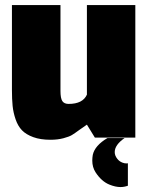

<svg xmlns="http://www.w3.org/2000/svg" viewBox="-20 -551 595 769"><path d="M462.9 198.2Q442.4 198.2 418.5 188.5Q386.7 175.8 362.8 139.2Q349.6 118.7 349.6 92.3Q349.6 81.1 351.6 69.3Q359.9 31.7 410.2 2H479Q439.5 29.3 439.5 58.1Q439.5 72.3 449.7 85Q457.5 95.2 469.7 100.1Q478 103.5 485.8 103.5Q489.3 103.5 492.2 103V192.9Q477.1 198.2 462.9 198.2ZM182.1 8.8Q142.1 8.8 113.3 -1.7Q84.5 -12.2 68.1 -29.1Q51.8 -45.9 42.5 -73Q33.2 -100.1 30.5 -127Q27.8 -153.8 27.8 -190.9V-530.8H222.2V-187Q222.2 -157.2 229.7 -146Q237.3 -134.8 254.9 -134.8Q311.5 -134.8 328.1 -171.9V-530.8H522V0H359.9L328.1 -51.8Q317.9 -45.4 298.3 -31Q278.8 -16.6 267.8 -10Q256.8 -3.4 233.9 2.7Q210.9 8.8 182.1 8.8Z"/></svg>

Font: Squarion Black
Style: Regular
Weight: 900
Designer: Natanael Gama
Version: Version 1.00;September 12, 2019;FontCreator 11.5.0.2425 64-b